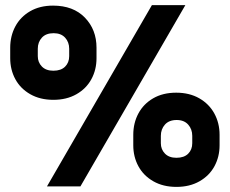

<svg xmlns="http://www.w3.org/2000/svg" viewBox="-20 -731 900 752"><path d="M188 -709Q267 -709 312.5 -662Q358 -615 358 -544V-503Q358 -458 338 -421Q318 -384 279.5 -362Q241 -340 189 -340Q137 -340 98.5 -362Q60 -384 40 -421Q20 -458 20 -503V-544Q20 -590 40 -627.5Q60 -665 98 -687Q136 -709 188 -709ZM189 -454Q219 -454 235 -470Q251 -486 251 -511V-540Q251 -566 235 -583.5Q219 -601 190 -601Q160 -601 144 -583.5Q128 -566 128 -540V-511Q128 -487 144 -470.5Q160 -454 189 -454ZM295 -1H164L575 -711H706ZM670 -368Q722 -368 760.5 -346Q799 -324 819.5 -286.5Q840 -249 840 -203V-162Q840 -117 820 -80Q800 -43 761.5 -21Q723 1 671 1Q619 1 580.5 -21Q542 -43 522 -80Q502 -117 502 -162V-203Q502 -249 522 -286.5Q542 -324 580 -346Q618 -368 670 -368ZM671 -113Q701 -113 717 -129Q733 -145 733 -170V-199Q733 -225 717 -243Q701 -261 672 -261Q642 -261 626 -243Q610 -225 610 -199V-170Q610 -146 626 -129.5Q642 -113 671 -113Z"/></svg>

Font: Freesentation 8 ExtraBold
Style: Regular
Weight: 800
Designer: glyphs from Roboto by Christian Robertson / Hangul glyphs from Noto Sans CJK(Source Han Sans) by Jang Soo-young and Kang
Foundry: PT&
Version: Version 2.001